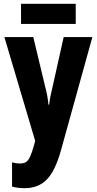

<svg xmlns="http://www.w3.org/2000/svg" viewBox="-20 -744 506 1004"><path d="M3 -550H154L215 -296Q222 -270 227 -243.5Q232 -217 233 -197H237Q239 -216 243.5 -239.5Q248 -263 256 -295L313 -550H463L298 45Q268 151 224 195.5Q180 240 109 240Q91 240 75 238Q59 236 43 232V105Q65 111 83 111Q103 111 115 104Q127 97 137 76Q147 55 158 15L164 -7ZM376 -724V-619H90V-724Z"/></svg>

Font: Noto Sans ExtraCondensed ExtraBold
Style: Regular
Weight: 800
Width: 2
Designer: Monotype Design Team
Foundry: Monotype Imaging Inc.
Version: Version 2.013; ttfautohint (v1.8.4.7-5d5b)